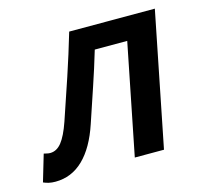

<svg xmlns="http://www.w3.org/2000/svg" viewBox="-107 -580 726 680"><g transform="rotate(-15 256.5 -240.5)"><path d="M17 10Q3 10 -7.5 7.5Q-18 5 -27 1L2 -97Q7 -96 13 -94.5Q19 -93 25 -93Q49 -93 67 -115.5Q85 -138 102 -187Q128 -263 153 -338Q178 -413 201 -491H515L417 0H310L391 -406H272Q253 -342 232 -280Q211 -218 190 -155Q163 -74 119.5 -32Q76 10 17 10Z"/></g></svg>

Font: Source Sans 3 SemiBold
Style: Italic
Weight: 600
Italic angle: -11°
Designer: Paul D. Hunt
Foundry: Adobe
Version: Version 3.046;hotconv 1.0.118;makeotfexe 2.5.65603